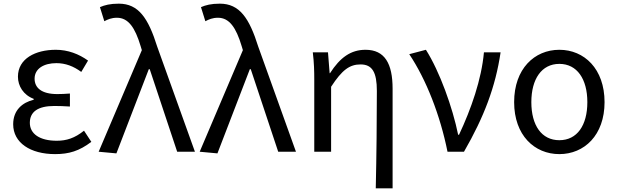

<svg xmlns="http://www.w3.org/2000/svg" viewBox="-20 -829 3374 1049"><path d="M281 13C357 13 413 -4 479 -54L439 -115C388 -74 343 -60 290 -60C198 -60 143 -97 143 -158C143 -218 187 -250 277 -250C304 -250 330 -249 362 -247V-318C335 -316 315 -315 293 -315C206 -315 169 -350 169 -399C169 -455 221 -484 288 -484C338 -484 382 -467 424 -436L461 -498C411 -534 351 -557 285 -557C174 -557 78 -509 78 -410C78 -359 108 -310 164 -289V-284C102 -269 52 -227 52 -150C52 -49 146 13 281 13Z M616 9 793 -451H798L948 0H1045L839 -574C790 -730 737 -809 629 -809C581 -809 552 -801 526 -790L550 -713C569 -723 589 -732 619 -732C681 -732 718 -678 748 -578L755 -555L519 0Z M1168 9 1345 -451H1350L1500 0H1597L1391 -574C1342 -730 1289 -809 1181 -809C1133 -809 1104 -801 1078 -790L1102 -713C1121 -723 1141 -732 1171 -732C1233 -732 1270 -678 1300 -578L1307 -555L1071 0Z M2033 200H2125V-344C2125 -482 2082 -557 1977 -557C1897 -557 1838 -515 1783 -429H1781L1772 -543H1689C1696 -486 1697 -438 1697 -394V0H1789V-355C1849 -447 1890 -477 1950 -477C2014 -477 2039 -434 2039 -332C2039 -176 2037 23 2033 200Z M2425 0H2515C2625 -191 2687 -354 2715 -543H2624C2611 -396 2554 -233 2488 -93H2483C2453 -241 2382 -439 2307 -557L2216 -533C2309 -394 2385 -199 2425 0Z M3036 13C3172 13 3283 -90 3283 -271C3283 -453 3172 -557 3036 -557C2900 -557 2789 -453 2789 -271C2789 -90 2900 13 3036 13ZM3036 -63C2939 -63 2883 -144 2883 -271C2883 -397 2939 -480 3036 -480C3133 -480 3189 -397 3189 -271C3189 -144 3133 -63 3036 -63Z"/></svg>

Font: Noto Sans CJK JP
Style: Regular
Weight: 400
Designer: Ryoko NISHIZUKA 西塚涼子 (kana, bopomofo & ideographs); Paul D. Hunt (Latin, Greek & Cyrillic); Sandoll Communications 산돌커뮤니
Foundry: Adobe
Version: Version 2.004;hotconv 1.0.118;makeotfexe 2.5.65603